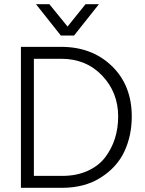

<svg xmlns="http://www.w3.org/2000/svg" viewBox="-20 -898 695 918"><path d="M334 -728 453 -878H389L303 -771L216 -878H152L271 -728ZM142 -57V-617H272C352 -617 417.5 -590.2 468.5 -536.5C519.5 -482.8 545 -417.7 545 -341C545 -303.7 539.8 -268.7 529.5 -236C519.2 -203.3 503.7 -173.3 483 -146C462.3 -118.7 434.3 -97 399 -81C363.7 -65 323 -57 277 -57ZM80 -674V0H277C349 0 410.8 -16.5 462.5 -49.5C514.2 -82.5 551.7 -124.2 575 -174.5C598.3 -224.8 610 -280.3 610 -341C610 -440.3 578.3 -520.7 515 -582C451.7 -643.3 370.7 -674 272 -674Z"/></svg>

Font: Hind Light
Style: Regular
Weight: 300
Designer: Manushi Parikh, Satya Rajpurohit
Foundry: Indian Type Foundry
Version: Version 1.201;PS 1.0;hotconv 1.0.78;makeotf.lib2.5.61930; tt